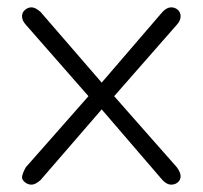

<svg xmlns="http://www.w3.org/2000/svg" viewBox="-20 -492 552 523"><path d="M291 -230 462 -36Q472 -22 472 -12Q472 -2 464.5 4.5Q457 11 446 11Q435 11 423 -1L257 -194L90 -1Q76 11 66 11Q56 11 48 4.5Q40 -2 40 -9Q40 -17 50 -36L221 -230L50 -425Q40 -436 40 -448Q40 -458 48 -465Q56 -472 66 -472Q76 -472 90 -460L257 -267L423 -460Q435 -472 446 -472Q457 -472 464.5 -465Q472 -458 472 -448Q472 -436 462 -425Z"/></svg>

Font: Jura
Style: Regular
Weight: 400
Designer: Daniel Johnson, Alexei Vanyashin
Foundry: Daniel Johnson
Version: Version 5.103